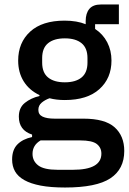

<svg xmlns="http://www.w3.org/2000/svg" viewBox="-20 -624 577 856"><path d="M534 49Q534 130 472 171Q410 212 270 212Q206 212 161.5 203.5Q117 195 88.5 179Q60 163 47 140Q34 117 34 87Q34 44 57.5 20Q81 -4 123 -13V-24Q64 -43 64 -104Q64 -144 91 -165.5Q118 -187 156 -196V-200Q110 -222 85.5 -261.5Q61 -301 61 -354Q61 -434 114.5 -483Q168 -532 268 -532Q323 -532 362 -516V-530Q362 -565 378.5 -584.5Q395 -604 430 -604H510V-516H404V-495Q439 -472 458 -435.5Q477 -399 477 -354Q477 -275 423 -226.5Q369 -178 269 -178Q231 -178 201 -186Q181 -179 166 -166.5Q151 -154 151 -134Q151 -113 170 -104Q189 -95 224 -95H352Q448 -95 491 -56.5Q534 -18 534 49ZM432 61Q432 34 411.5 18Q391 2 337 2H161Q125 23 125 62Q125 94 150.5 113.5Q176 133 237 133H305Q432 133 432 61ZM269 -257Q317 -257 343.5 -278.5Q370 -300 370 -345V-365Q370 -410 343.5 -431.5Q317 -453 269 -453Q221 -453 194.5 -431.5Q168 -410 168 -365V-345Q168 -300 194.5 -278.5Q221 -257 269 -257Z"/></svg>

Font: IBM Plex Sans Hebrew Medium
Style: Regular
Weight: 500
Designer: Mike Abbink, Paul van der Laan, Pieter van Rosmalen, Yanek Iontef
Foundry: Bold Monday
Version: Version 1.2